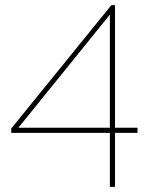

<svg xmlns="http://www.w3.org/2000/svg" viewBox="-20 -730 590 750"><path d="M409.2 0V-210.9H23.9V-228L415 -710H429.2V-231H517.1V-210.9H429.2V0ZM51.8 -231H409.2V-672.9Z"/></svg>

Font: Rawline Thin
Style: Regular
Weight: 250
Designer: Matt McInerney, Pablo Impallari, Rodrigo Fuenzalida
Foundry: Matt McInerney, Pablo Impallari, Rodrigo Fuenzalida
Version: Version 4.020;PS 004.020;hotconv 1.0.88;makeotf.lib2.5.64775